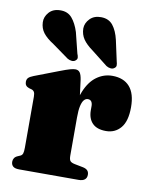

<svg xmlns="http://www.w3.org/2000/svg" viewBox="-84 -816 701 879"><g transform="rotate(10 266.0 -376.0)"><path d="M266.5 -273Q266.5 -349 286.5 -398.5Q306.5 -448 339.5 -472Q372.5 -496 412 -496Q465 -496 493 -464.2Q521 -432.5 521 -369Q521 -304 494.8 -273Q468.5 -242 426.5 -242Q384 -242 363 -263.8Q342 -285.5 342 -324V-345Q341.5 -357.5 336.2 -364.5Q331 -371.5 320 -371.5Q310 -371.5 302.2 -362.5Q294.5 -353.5 290 -333.8Q285.5 -314 285.5 -280.5ZM272 -452 285.5 -346V-103Q285.5 -86 290.5 -78.8Q295.5 -71.5 313 -68L351.5 -60.5Q366 -57.5 373 -50.2Q380 -43 380 -30Q380 -15.5 370.5 -7.8Q361 0 342 0H66Q46 0 37.2 -7.8Q28.5 -15.5 28.5 -29.5Q28.5 -39 33.5 -46.5Q38.5 -54 49.5 -58.5L61 -63.5Q68.5 -67 71.5 -75.2Q74.5 -83.5 74.5 -103V-339.5Q74.5 -355 70.2 -361.8Q66 -368.5 57.5 -371L46.5 -374Q36 -377.5 31.2 -384Q26.5 -390.5 26.5 -400Q26.5 -412 33.2 -419Q40 -426 57 -432.5L166.5 -474.5Q201.5 -488 216.5 -492Q231.5 -496 240 -496Q254 -496 261.2 -486Q268.5 -476 272 -452ZM212.5 -664.5 236.5 -568Q240.5 -559 241.2 -550.8Q242 -542.5 234 -536.5Q227.5 -530.5 217 -531.2Q206.5 -532 197 -537.5L120.5 -592.5Q88 -613 72.2 -633.8Q56.5 -654.5 55.5 -682.5Q54.5 -707.5 73 -728.5Q91.5 -749.5 124.5 -750Q159.5 -751 179.8 -727.5Q200 -704 212.5 -664.5ZM399 -661 420 -564.5Q423 -554.5 423 -546.5Q423 -538.5 415 -533Q408 -527.5 397.5 -528.5Q387 -529.5 377.5 -535.5L303 -594Q273 -615.5 258.2 -637Q243.5 -658.5 243 -687Q243.5 -712 263 -732Q282.5 -752 315.5 -751.5Q351 -751 370.2 -726.5Q389.5 -702 399 -661Z"/></g></svg>

Font: Fraunces Black
Style: Regular
Weight: 900
Version: Version 1.000;[b76b70a41]